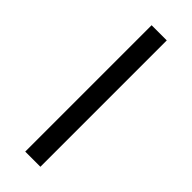

<svg xmlns="http://www.w3.org/2000/svg" viewBox="-234 -726 752 752"><g transform="rotate(45 142.0 -350.0)"><path d="M100 -700H184V0H100Z"/></g></svg>

Font: Electrolize
Style: Regular
Weight: 400
Designer: Valery Zaveryaev
Foundry: Cyreal (www.cyreal.org)
Version: Version 1.002